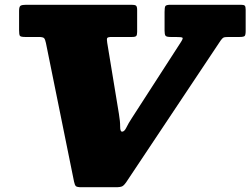

<svg xmlns="http://www.w3.org/2000/svg" viewBox="-20 -770 1050 805"><path d="M290.5 -8 172.5 -590Q169.5 -604.5 165 -609.8Q160.5 -615 142 -615H85Q66.5 -615 63.2 -620.2Q60 -625.5 60 -644V-724.5Q60 -742.5 66.5 -746.2Q73 -750 90 -750H531Q545 -750 550 -746.5Q555 -743 555 -728V-636Q555 -623.5 551.2 -619.2Q547.5 -615 534 -615H449Q432 -615 429.5 -610.5Q427 -606 429.5 -591L478.5 -293Q484 -260.5 483.8 -239.2Q483.5 -218 492 -218Q501.5 -218 509.8 -235.2Q518 -252.5 533.5 -276L737.5 -592Q748 -608 745.5 -611.5Q743 -615 715 -615H695Q678 -615 674 -620.2Q670 -625.5 670 -641V-720Q670 -738.5 673.2 -744.2Q676.5 -750 695 -750H990Q1002.5 -750 1006.2 -746.2Q1010 -742.5 1010 -729.5V-640.5Q1010 -623.5 1005.8 -619.2Q1001.5 -615 985 -615H940Q922.5 -615 917.2 -612.5Q912 -610 905 -600L508.5 -5Q500.5 6.5 493 10.8Q485.5 15 465 15H322Q303.5 15 298.5 10.8Q293.5 6.5 290.5 -8Z"/></svg>

Font: Besley* Fatface
Style: Italic
Weight: 900
Italic angle: -13°
Designer: Owen Earl
Foundry: indestructible type*
Version: Version 3.000; ttfautohint (v1.8.3)